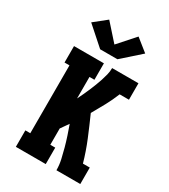

<svg xmlns="http://www.w3.org/2000/svg" viewBox="-235 -1102 1070 1213"><g transform="rotate(30 300.0 -495.5)"><path d="M84 0V-120H120V-615H84V-735H302V-615H266V-458Q277 -480 287.5 -502.5Q298 -525 307.5 -547.5Q317 -570 326 -593Q335 -616 342.5 -639Q350 -662 356 -686Q362 -710 362 -735H554V-615H486Q466 -565 440 -517Q414 -469 387 -422Q420 -348 451 -273Q482 -198 504 -120H554V0H380Q380 -38 371.5 -76Q363 -114 353 -150.5Q343 -187 331 -223.5Q319 -260 306 -296Q296 -282 286 -267.5Q276 -253 266 -239V-120H302V0ZM237 -800 103 -919 193 -991 300 -871 407 -991 497 -919 363 -800Z"/></g></svg>

Font: Iosevka Curly Slab HvEx
Style: Regular
Weight: 900
Width: 7
Monospace: yes
Designer: Belleve Invis
Foundry: Belleve Invis
Version: Version 11.1.0; ttfautohint (v1.8.3)